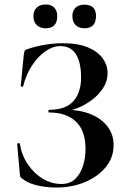

<svg xmlns="http://www.w3.org/2000/svg" viewBox="-20 -830 583 862"><path d="M256 -4Q294 -4 317.5 -26.5Q341 -49 352.5 -85Q364 -121 364 -161Q364 -243 321 -284Q278 -325 201 -325Q197 -325 197 -331Q197 -337 201 -337Q275 -337 309.5 -376Q344 -415 344 -482Q344 -551 320.5 -587Q297 -623 251 -623Q217 -623 183.5 -599.5Q150 -576 123.5 -535.5Q97 -495 84 -443Q83 -440 78 -441Q73 -442 73 -444L87 -586Q89 -598 91 -602Q93 -606 102 -609Q143 -623 184 -629.5Q225 -636 262 -636Q331 -636 375.5 -617Q420 -598 441.5 -567.5Q463 -537 463 -502Q463 -466 443.5 -435.5Q424 -405 393.5 -382Q363 -359 328.5 -345Q294 -331 263 -329L277 -337Q339 -337 387 -317.5Q435 -298 462.5 -262.5Q490 -227 490 -178Q490 -123 455 -80Q420 -37 361.5 -12.5Q303 12 232 12Q189 12 147.5 2.5Q106 -7 83 -26Q74 -31 72 -35Q70 -39 69 -49L57 -184Q57 -186 62.5 -187Q68 -188 69 -185Q77 -134 104.5 -93Q132 -52 171.5 -28Q211 -4 256 -4ZM185 -703Q160 -703 145 -717.5Q130 -731.9 130 -758Q130 -782 145 -796Q160 -810 185 -810Q209.6 -810 223.3 -796Q237 -782 237 -758Q237 -703 185 -703ZM359 -703Q334 -703 319.5 -717.5Q305 -731.9 305 -758Q305 -782.2 319.5 -795.6Q334 -809 359 -809Q411 -809 411 -758Q411 -703 359 -703Z"/></svg>

Font: Cormorant Light
Style: Regular
Weight: 300
Designer: Christian Thalmann (Catharsis Fonts)
Foundry: Catharsis Fonts
Version: Version 4.000